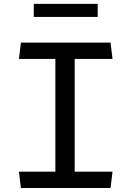

<svg xmlns="http://www.w3.org/2000/svg" viewBox="-20 -944 660 964"><path d="M85 0H535L545 -82H355V-648H545L535 -730H85L75 -648H258V-82H75ZM149.5 -859H470.5V-924.5H149.5Z"/></svg>

Font: Monaspace Krypton
Style: Regular
Weight: 400
Designer: Riley Cran & the Lettermatic Team
Foundry: Lettermatic
Version: Version 1.200 (Monaspace Krypton)